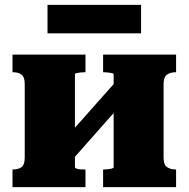

<svg xmlns="http://www.w3.org/2000/svg" viewBox="-20 -764 770 784"><path d="M81 -120V-421Q81 -449 68.5 -459Q56 -469 33 -469H31V-541H329V-469H325Q317 -469 308 -468Q299 -467 292.5 -465.5Q286 -464 286 -461V-81Q286 -78 292.5 -75.5Q299 -73 308 -72.5Q317 -72 325 -72H329V0H31V-72H33Q56 -72 68.5 -82Q81 -92 81 -120ZM444 -80V-460Q444 -464 437 -465.5Q430 -467 421 -468Q412 -469 405 -469H401V-541H699V-469H697Q675 -469 661.5 -459Q648 -449 648 -421V-120Q648 -92 661.5 -82Q675 -72 697 -72H699V0H401V-72H405Q412 -72 421 -73Q430 -74 437 -76Q444 -78 444 -80ZM273 -109 219 -167 455 -433 509 -376ZM174 -744H556V-628H174Z"/></svg>

Font: Roboto Serif ExtraBold
Style: Regular
Weight: 800
Designer: Greg Gazdowicz
Foundry: Commercial Type
Version: Version 1.008